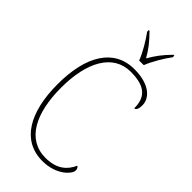

<svg xmlns="http://www.w3.org/2000/svg" viewBox="-289 -1005 1083 1083"><g transform="rotate(45 252.5 -463.5)"><path d="M283 -777H320C337 -822 375 -886 404 -924V-937H397C352 -891 330 -861 302 -813C275 -861 251 -891 206 -937H200V-924C228 -886 267 -822 283 -777ZM298 10C411 10 469 -59 469 -85C469 -97 465 -106 456 -111C433 -58 388 -15 298 -15C151 -15 80 -153 80 -358C80 -561 153 -699 295 -699C416 -699 454 -650 454 -567C467 -567 475 -583 475 -611C475 -668 421 -724 299 -724C138 -724 52 -586 52 -358C52 -133 135 10 298 10Z"/></g></svg>

Font: Noto Serif Sinhala SemiCondensed Thin
Style: Regular
Weight: 100
Width: 4
Designer: Jelle Bosma - Monotype Design Team
Foundry: Monotype Imaging Inc.
Version: Version 2.007